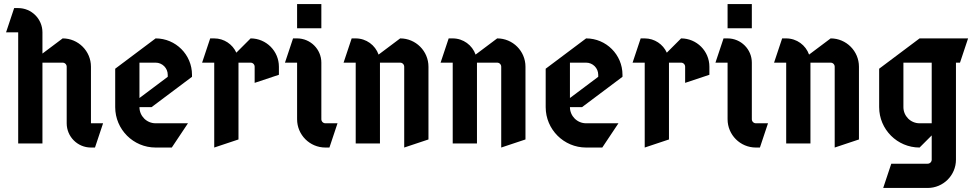

<svg xmlns="http://www.w3.org/2000/svg" viewBox="-20 -710 4820 950"><path d="M50 -670 10 -550H70V0H190V-400H290C301 -400 310 -391 310 -380V-100C310 -33.8 363.8 20 430 20H450L490 -100H430V-380C430 -457.3 367.3 -520 290 -520L190 -445V-550C190 -616.2 136.2 -670 70 -670Z M670 -400H750C783.1 -400 810 -373.1 810 -340V-330L670 -225ZM750 -520 550 -370V-180C550 -69.6 639.6 20 750 20H830L910 -100H750C705.8 -100 670 -135.8 670 -180H730L930 -330V-340C930 -439.4 849.4 -520 750 -520Z M1020 -520 980 -400H1040V20L1160 -20V-400H1220C1231 -400 1240 -391 1240 -380V-300L1360 -340V-380C1360 -457.3 1297.3 -520 1220 -520L1149.4 -449.4C1130.6 -491 1088.6 -520 1040 -520Z M1430 -520 1390 -400H1450V-120C1450 -42.7 1512.7 20 1590 20H1610L1650 -100H1590C1579 -100 1570 -109 1570 -120V-400C1570 -466.2 1516.2 -520 1450 -520ZM1450 -690V-570H1570V-690Z M1720 -520 1680 -400H1740V0H1860V-400H1960C1971 -400 1980 -391 1980 -380V20L2100 -20V-380C2100 -457.3 2037.3 -520 1960 -520L1853.2 -439.9C1836.7 -486.5 1792.3 -520 1740 -520Z M2200 -520 2160 -400H2220V0H2340V-400H2440C2451 -400 2460 -391 2460 -380V20L2580 -20V-380C2580 -457.3 2517.3 -520 2440 -520L2333.2 -439.9C2316.7 -486.5 2272.3 -520 2220 -520Z M2800 -400H2880C2913.1 -400 2940 -373.1 2940 -340V-330L2800 -225ZM2880 -520 2680 -370V-180C2680 -69.6 2769.6 20 2880 20H2960L3040 -100H2880C2835.8 -100 2800 -135.8 2800 -180H2860L3060 -330V-340C3060 -439.4 2979.4 -520 2880 -520Z M3150 -520 3110 -400H3170V20L3290 -20V-400H3350C3361 -400 3370 -391 3370 -380V-300L3490 -340V-380C3490 -457.3 3427.3 -520 3350 -520L3279.4 -449.4C3260.6 -491 3218.6 -520 3170 -520Z M3560 -520 3520 -400H3580V-120C3580 -42.7 3642.7 20 3720 20H3740L3780 -100H3720C3709 -100 3700 -109 3700 -120V-400C3700 -466.2 3646.2 -520 3580 -520ZM3580 -690V-570H3700V-690Z M3850 -520 3810 -400H3870V0H3990V-400H4090C4101 -400 4110 -391 4110 -380V20L4230 -20V-380C4230 -457.3 4167.3 -520 4090 -520L3983.2 -439.9C3966.7 -486.5 3922.3 -520 3870 -520Z M4450 -400H4590V-100H4530C4485.8 -100 4450 -135.8 4450 -180ZM4530 -520 4330 -370V-180C4330 -69.6 4419.6 20 4530 20L4590 -40V80C4590 91 4581 100 4570 100H4390L4350 220H4570C4647.3 220 4710 157.3 4710 80V-400H4730L4770 -520Z"/></svg>

Font: Abibas
Style: Medium
Weight: 500
Version: Version 0.3